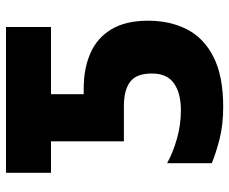

<svg xmlns="http://www.w3.org/2000/svg" viewBox="-82 -672 764 640"><g transform="rotate(-90 300.0 -352.0)"><path d="M264 10Q204 10 157 -2Q110 -14 76 -28V-177Q110 -158 156.5 -144.5Q203 -131 252 -131Q309 -131 342 -154Q375 -177 375 -228Q375 -279 347.5 -300Q320 -321 267 -321H149V-564H44V-714H530V-564H306V-455H325Q392 -455 443 -432.5Q494 -410 522.5 -362.5Q551 -315 551 -240Q551 -167 522 -110.5Q493 -54 429.5 -22Q366 10 264 10Z"/></g></svg>

Font: Noto Sans Mono ExtraBold
Style: Regular
Weight: 800
Designer: Monotype Design Team
Foundry: Monotype Imaging Inc.
Version: Version 2.014